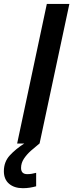

<svg xmlns="http://www.w3.org/2000/svg" viewBox="-54 -734 375 982"><path d="M33.7 0 185.5 -713.9H300.8L148.4 0ZM63 228.5Q19 228.5 -7.6 205.8Q-34.2 183.1 -34.2 141.6Q-34.2 93.8 -3.9 60.8Q26.4 27.8 71.8 -1L147.9 0Q126.5 17.1 104.5 36.6Q82.5 56.2 68.1 78.1Q53.7 100.1 53.7 125Q53.7 156.7 85.4 156.7Q97.7 156.7 108.6 154.8Q119.6 152.8 130.9 149.9V218.8Q115.2 223.1 98.6 225.8Q82 228.5 63 228.5Z"/></svg>

Font: Open Sans SemiBold
Style: Italic
Weight: 600
Italic angle: -12°
Designer: Monotype Design Team
Foundry: Monotype Imaging Inc.
Version: Version 3.003; ttfautohint (v1.8.4)